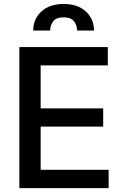

<svg xmlns="http://www.w3.org/2000/svg" viewBox="-20 -970 643 990"><path d="M79.9 0V-727.3H535.9V-632.8H189.6V-411.2H512.1V-317.1H189.6V-94.5H540.1V0ZM151.3 -812.5Q151.3 -872.2 193.5 -910.9Q235.8 -949.6 308.6 -949.6Q380.7 -949.6 422.6 -910.9Q464.5 -872.2 464.8 -812.5H377.5Q377.5 -839.8 361.5 -860.3Q345.5 -880.7 308.6 -880.7Q269.9 -880.7 254.3 -859.9Q238.6 -839.1 238.6 -812.5Z"/></svg>

Font: Inter UI Medium
Style: Regular
Weight: 500
Designer: Rasmus Andersson
Foundry: rsms
Version: 3.2;8d6f07862